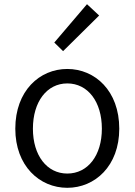

<svg xmlns="http://www.w3.org/2000/svg" viewBox="-20 -883 642 916"><path d="M301 13C433 13 549 -91 549 -269C549 -450 433 -554 301 -554C169 -554 53 -450 53 -269C53 -91 169 13 301 13ZM301 -55C204 -55 137 -141 137 -269C137 -398 204 -485 301 -485C399 -485 466 -398 466 -269C466 -141 399 -55 301 -55ZM281 -639 453 -809 395 -863 239 -680Z"/></svg>

Font: ChiuKong Gothic MN Normal
Style: Regular
Weight: 350
Designer: Ryoko NISHIZUKA 西塚涼子 (kana, bopomofo & ideographs); Paul D. Hunt (Latin, Greek & Cyrillic); Sandoll Communications 산돌커뮤니
Foundry: Adobe
Version: Version 1.300